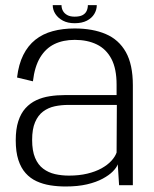

<svg xmlns="http://www.w3.org/2000/svg" viewBox="-20 -706 588 732"><path d="M230 5Q276.5 5 311.8 -3.2Q347 -11.5 371.5 -24.8Q396 -38 410.2 -52.5Q424.5 -67 429 -79.5L434 0H486.5V-381Q486.5 -460 459.8 -507.5Q433 -555 383.2 -576.2Q333.5 -597.5 264.5 -597.5Q219 -597.5 181 -587.2Q143 -577 114.8 -554.5Q86.5 -532 68.8 -496.5Q51 -461 45 -410.5L105.5 -396Q112 -452 133 -486.8Q154 -521.5 187.2 -537.8Q220.5 -554 265 -554Q313.5 -554 349.2 -536.5Q385 -519 404.8 -481.5Q424.5 -444 424.5 -383.5V-343.5H227Q197.5 -343.5 169.8 -339.2Q142 -335 118.5 -324Q95 -313 77.2 -293.5Q59.5 -274 49.8 -244Q40 -214 40 -171Q40 -127 50 -96.2Q60 -65.5 77.8 -45.8Q95.5 -26 119.5 -15Q143.5 -4 171.5 0.5Q199.5 5 230 5ZM243 -36.5Q215 -36.5 189.8 -42.2Q164.5 -48 144.8 -62.8Q125 -77.5 113.8 -104.2Q102.5 -131 102.5 -172.5Q102.5 -214 113.8 -240.2Q125 -266.5 144.5 -281Q164 -295.5 188.8 -300.8Q213.5 -306 240.5 -306H425.5L424.5 -124.5Q419 -108.5 404.5 -92.8Q390 -77 367 -64.2Q344 -51.5 312.8 -44Q281.5 -36.5 243 -36.5ZM264.5 -617.5Q292.5 -617.5 311.2 -627.2Q330 -637 339.5 -652.8Q349 -668.5 349 -686.5H315Q315 -675 310.5 -664.8Q306 -654.5 295 -648.5Q284 -642.5 264.5 -642.5Q247 -642.5 236 -648.8Q225 -655 219.8 -664.8Q214.5 -674.5 214.5 -686.5H181Q181 -668.5 191.2 -652.8Q201.5 -637 220 -627.2Q238.5 -617.5 264.5 -617.5Z"/></svg>

Font: Anybody UltraCondensed Thin Light
Style: Regular
Weight: 300
Version: Version 1.111